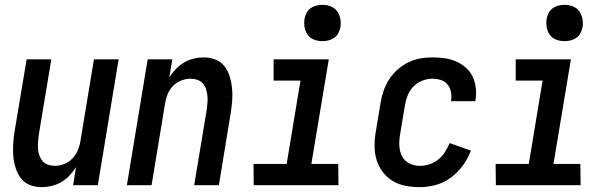

<svg xmlns="http://www.w3.org/2000/svg" viewBox="-20 -765 2540 793"><path d="M152 8Q126 8 103 -1Q80 -10 66 -29Q52 -48 44.5 -71.5Q37 -95 35 -119.5Q33 -144 34.5 -170Q36 -196 40 -221L90 -520H192L140 -207Q138 -193 137 -178Q136 -163 137 -149Q138 -135 143 -122Q148 -109 156.5 -99Q165 -89 179 -84.5Q193 -80 207 -80Q226 -80 245 -87.5Q264 -95 278.5 -110Q293 -125 301 -143.5Q309 -162 312 -181L368 -520H470L384 0H282L294 -75Q283 -57 267.5 -40.5Q252 -24 233 -13Q214 -2 193 3Q172 8 152 8Z M504 0 590 -520H692L679 -445Q690 -463 706 -479.5Q722 -496 740.5 -507Q759 -518 780 -523Q801 -528 821 -528Q847 -528 870 -519Q893 -510 907.5 -491Q922 -472 929 -448.5Q936 -425 938.5 -400.5Q941 -376 939 -350Q937 -324 933 -299L884 0H782L834 -313Q836 -327 837 -342Q838 -357 836.5 -371Q835 -385 830.5 -398Q826 -411 817 -421Q808 -431 794.5 -435.5Q781 -440 767 -440Q748 -440 728.5 -432.5Q709 -425 694.5 -410Q680 -395 672.5 -376.5Q665 -358 662 -339L606 0Z M1028 0 1027 -88H1164L1221 -432H1110V-520H1338L1266 -88H1377L1378 0ZM1311 -595Q1293 -595 1276.5 -601.5Q1260 -608 1250.5 -621.5Q1241 -635 1238 -652.5Q1235 -670 1238 -688Q1240 -701 1246.5 -712.5Q1253 -724 1263.5 -731.5Q1274 -739 1286.5 -742Q1299 -745 1312 -745Q1330 -745 1346.5 -738.5Q1363 -732 1372.5 -718.5Q1382 -705 1385.5 -687.5Q1389 -670 1386 -652Q1383 -639 1377 -627.5Q1371 -616 1360 -608.5Q1349 -601 1336.5 -598Q1324 -595 1311 -595Z M1714 8Q1684 8 1655 2.5Q1626 -3 1602 -17.5Q1578 -32 1561 -54.5Q1544 -77 1535.5 -104Q1527 -131 1527 -161Q1527 -191 1532 -221L1552 -341Q1556 -366 1564.5 -390.5Q1573 -415 1587.5 -437.5Q1602 -460 1622.5 -478Q1643 -496 1666.5 -507.5Q1690 -519 1715 -523.5Q1740 -528 1765 -528Q1791 -528 1816 -524.5Q1841 -521 1863 -511.5Q1885 -502 1903 -486.5Q1921 -471 1931.5 -449.5Q1942 -428 1945 -403Q1948 -378 1944 -353L1943 -347H1842L1843 -350Q1846 -368 1842.5 -385.5Q1839 -403 1828.5 -416Q1818 -429 1801 -434.5Q1784 -440 1766 -440Q1745 -440 1723.5 -431.5Q1702 -423 1686.5 -406.5Q1671 -390 1663 -369Q1655 -348 1652 -327L1632 -207Q1628 -184 1629.5 -161Q1631 -138 1641 -119Q1651 -100 1671 -90Q1691 -80 1715 -80Q1734 -80 1754 -86.5Q1774 -93 1790.5 -106.5Q1807 -120 1818 -137.5Q1829 -155 1837 -174L1925 -143Q1913 -111 1892 -82Q1871 -53 1843 -32Q1815 -11 1781 -1.5Q1747 8 1714 8Z M2028 0 2027 -88H2164L2221 -432H2110V-520H2338L2266 -88H2377L2378 0ZM2311 -595Q2293 -595 2276.5 -601.5Q2260 -608 2250.5 -621.5Q2241 -635 2238 -652.5Q2235 -670 2238 -688Q2240 -701 2246.5 -712.5Q2253 -724 2263.5 -731.5Q2274 -739 2286.5 -742Q2299 -745 2312 -745Q2330 -745 2346.5 -738.5Q2363 -732 2372.5 -718.5Q2382 -705 2385.5 -687.5Q2389 -670 2386 -652Q2383 -639 2377 -627.5Q2371 -616 2360 -608.5Q2349 -601 2336.5 -598Q2324 -595 2311 -595Z"/></svg>

Font: Iosevka SS18 Semibold
Style: Italic
Weight: 600
Italic angle: -9°
Monospace: yes
Designer: Belleve Invis
Foundry: Belleve Invis
Version: Version 25.1.1; ttfautohint (v1.8.4)